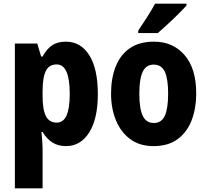

<svg xmlns="http://www.w3.org/2000/svg" viewBox="-20 -786 1126 1046"><path d="M339 -559Q420 -559 466.5 -485Q513 -411 513 -274Q513 -139 466 -64.5Q419 10 340 10Q296 10 265 -10Q234 -30 212 -67H206Q212 -6 212 24V240H61V-549H183L204 -478H212Q237 -523 266.5 -541Q296 -559 339 -559ZM289 -435Q248 -435 230 -400Q212 -365 212 -289V-264Q212 -189 230 -153.5Q248 -118 290 -118Q360 -118 360 -274Q360 -435 289 -435Z M1049 -276Q1049 -197 1024.5 -132Q1000 -67 948.5 -28.5Q897 10 816 10Q741 10 689.5 -28Q638 -66 611.5 -131Q585 -196 585 -276Q585 -360 610.5 -424Q636 -488 687.5 -523.5Q739 -559 819 -559Q922 -559 985.5 -486Q1049 -413 1049 -276ZM739 -275Q739 -195 757.5 -155.5Q776 -116 818 -116Q860 -116 878 -155.5Q896 -195 896 -276Q896 -356 878 -395Q860 -434 817 -434Q776 -434 757.5 -395Q739 -356 739 -275ZM996 -756Q980 -738 952.5 -710.5Q925 -683 894.5 -655Q864 -627 840 -606H733V-619Q758 -656 782.5 -694.5Q807 -733 825 -766H996Z"/></svg>

Font: Noto Sans Tamil Condensed ExtraBold
Style: Regular
Weight: 800
Width: 3
Designer: Jelle Bosma - Monotype Design Team
Foundry: Monotype Imaging Inc.
Version: Version 2.004; ttfautohint (v1.8.4.7-5d5b)